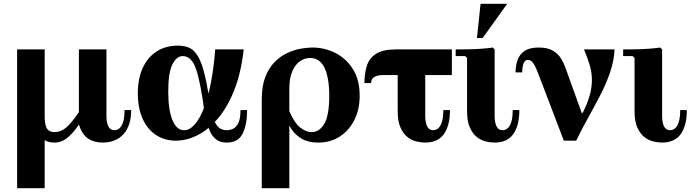

<svg xmlns="http://www.w3.org/2000/svg" viewBox="-20 -740 3633 1010"><path d="M395 -85Q367 -42 335.5 -16Q304 10 267 10Q233 10 214 -3.5Q195 -17 186.5 -38.5Q178 -60 176.5 -84.5Q175 -109 175 -130H70V-480H215V-130Q215 -82 227 -63.5Q239 -45 267 -45Q299 -45 327 -68Q355 -91 395 -150ZM215 -348V250H70V-348ZM519 10Q476 10 444 -10.5Q412 -31 395 -85V-480H540V-129Q540 -96 550 -75.5Q560 -55 582 -55Q596 -55 608 -65Q620 -75 627.5 -98Q635 -121 635 -161H670Q670 -79 630 -34.5Q590 10 519 10Z M905 0Q846 0 800.5 -30Q755 -60 730 -116Q705 -172 705 -249Q705 -326 730.5 -382Q756 -438 803.5 -469Q851 -500 916 -500Q951 -500 977 -488Q1003 -476 1023 -441Q1043 -406 1059 -337.5Q1075 -269 1090 -155H1055Q1035 -307 1011.5 -376Q988 -445 941 -445Q909 -445 887 -401.5Q865 -358 865 -259Q865 -162 887 -108.5Q909 -55 948 -55Q978 -55 1005 -86Q1032 -117 1053.5 -173.5Q1075 -230 1090 -308Q1105 -386 1112 -480H1262Q1248 -355 1211.5 -264Q1175 -173 1124.5 -114.5Q1074 -56 1017.5 -28Q961 0 905 0ZM1173 10Q1138 10 1117.5 -6Q1097 -22 1085.5 -47Q1074 -72 1068 -101Q1062 -130 1055 -155H1090Q1105 -99 1123.5 -77Q1142 -55 1173 -55Q1192 -55 1208.5 -64Q1225 -73 1235 -95.5Q1245 -118 1245 -161H1280Q1280 -85 1256.5 -37.5Q1233 10 1173 10Z M1623 -490Q1687 -490 1744 -461.5Q1801 -433 1836.5 -376.5Q1872 -320 1872 -236Q1872 -164 1844 -108.5Q1816 -53 1767 -21.5Q1718 10 1654 10Q1596 10 1558.5 -15.5Q1521 -41 1502 -80V-155Q1530 -91 1560.5 -68Q1591 -45 1619 -45Q1660 -45 1686 -89Q1712 -133 1712 -236Q1712 -330 1687.5 -382.5Q1663 -435 1611 -435Q1581 -435 1556 -416.5Q1531 -398 1516.5 -362.5Q1502 -327 1502 -275V250H1357V-219Q1357 -288 1376 -336Q1395 -384 1425.5 -414.5Q1456 -445 1492 -461.5Q1528 -478 1562.5 -484Q1597 -490 1623 -490Z M2357 -345H1996Q1932 -345 1932 -303H1897Q1897 -351 1909 -391.5Q1921 -432 1956.5 -456Q1992 -480 2062 -480H2357ZM2217 -390V-129Q2217 -96 2227 -75.5Q2237 -55 2259 -55Q2273 -55 2285 -65Q2297 -75 2304.5 -98Q2312 -121 2312 -161H2347Q2347 -79 2315 -34.5Q2283 10 2216 10Q2195 10 2170 4Q2145 -2 2123 -19.5Q2101 -37 2086.5 -69.5Q2072 -102 2072 -155V-390Z M2581 10Q2560 10 2535 4Q2510 -2 2488 -19.5Q2466 -37 2451.5 -69.5Q2437 -102 2437 -155V-435L2427 -445H2377V-480Q2403 -480 2439 -480.5Q2475 -481 2510.5 -483.5Q2546 -486 2572 -490L2582 -480V-129Q2582 -96 2592 -75.5Q2602 -55 2624 -55Q2638 -55 2650 -65Q2662 -75 2669.5 -98Q2677 -121 2677 -161H2712Q2712 -79 2680 -34.5Q2648 10 2581 10ZM2489 -540 2508 -720H2648L2519 -540Z M3213 -480Q3210 -420 3189.5 -360Q3169 -300 3138 -240Q3107 -180 3073.5 -120Q3040 -60 3011 0H2946L3040 -146H3045Q3073 -201 3084 -245.5Q3095 -290 3093.5 -328Q3092 -366 3080.5 -403Q3069 -440 3052 -480ZM2813 -490Q2860 -490 2887.5 -474Q2915 -458 2930 -434Q2945 -410 2954 -385L3040 -146L2946 0L2812 -351Q2795 -396 2783 -410.5Q2771 -425 2757 -425Q2741 -425 2734 -406Q2727 -387 2727 -359H2692Q2692 -394 2702.5 -424Q2713 -454 2739.5 -472Q2766 -490 2813 -490Z M3462 10Q3441 10 3416 4Q3391 -2 3369 -19.5Q3347 -37 3332.5 -69.5Q3318 -102 3318 -155V-435L3308 -445H3258V-480Q3284 -480 3320 -480.5Q3356 -481 3391.5 -483.5Q3427 -486 3453 -490L3463 -480V-129Q3463 -96 3473 -75.5Q3483 -55 3505 -55Q3519 -55 3531 -65Q3543 -75 3550.5 -98Q3558 -121 3558 -161H3593Q3593 -79 3561 -34.5Q3529 10 3462 10Z"/></svg>

Font: Brygada 1918
Style: Regular
Weight: 400
Designer: Mateusz Machalski | Borys Kosmynka | Przemek Hoffer
Foundry: NIEPODLEGLA 2018
Version: Version 3.006